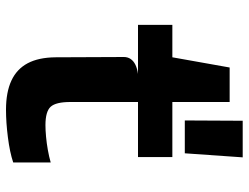

<svg xmlns="http://www.w3.org/2000/svg" viewBox="-114 -706 829 640"><g transform="rotate(90 300.0 -385.5)"><path d="M345.5 8.5Q287 8.5 248.2 -9.5Q209.5 -27.5 190.2 -64Q171 -100.5 170.5 -156.5L169.5 -384.5Q169.5 -397 176 -406.8Q182.5 -416.5 195.2 -422.8Q208 -429 226 -431.5L169.5 -524V-540.5L204.5 -737H319.5V-206Q319.5 -158 335.2 -140.5Q351 -123 396.5 -123Q413.5 -123 435.2 -125Q457 -127 479.5 -131Q502 -135 521 -140.5V-15.5Q486.5 -4 437 2.2Q387.5 8.5 345.5 8.5ZM62.5 -431.5V-546H503V-431.5ZM381 -587.5 382 -780.5H504L490.5 -587.5Z"/></g></svg>

Font: Spline Sans Mono
Style: Bold
Weight: 700
Designer: Eben Sorkin, Mirko Velimirovic
Foundry: Sorkin Type
Version: Version 1.004